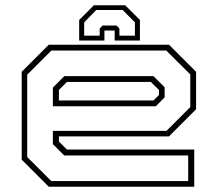

<svg xmlns="http://www.w3.org/2000/svg" viewBox="-20 -710 828 730"><path d="M622.5 -540 725.5 -437V-294.5L622.5 -191.5H204V-172L234.5 -141.5H718.5V0H165.5L62.5 -103V-437L165.5 -540ZM612 -518H175.5L83.5 -426V-113L175 -21.5H695.5V-119H224L181 -162V-212.5H613L703.5 -303V-427ZM563.5 -420.5 606 -378V-340L572.5 -306H181V-377L224.5 -420.5ZM553.5 -398.5H234.5L204 -368V-328H563.5L584.5 -349V-368ZM456 -690 512 -634V-556H416V-594H377V-556H281V-634L337 -690ZM446.5 -672H346L300 -625V-574.5H359V-601.5L370 -613H423L434 -601.5V-574.5H493V-625Z"/></svg>

Font: Tourney Expanded ExtraLight
Style: Regular
Weight: 200
Width: 7
Designer: Tyler Finck
Foundry: Etcetera Type Co
Version: Version 1.010; ttfautohint (v1.8.3)